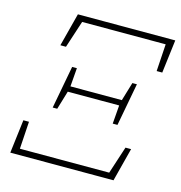

<svg xmlns="http://www.w3.org/2000/svg" viewBox="-102 -767 808 859"><g transform="rotate(15 302.5 -338.0)"><path d="M22 0 41 -155H67L58 -14L43 -28H483L468 -14L514 -155H540L500 0ZM114 -522 154 -676H605L586 -522H560L569 -663L584 -648H170L186 -663L140 -522ZM153 -244 190 -442H212L205 -354L201 -334L174 -244ZM431 -244 438 -332 442 -352 469 -442H490L453 -244ZM187 -330 190 -356H456L453 -330Z"/></g></svg>

Font: Source Serif 4 ExtraLight
Style: Italic
Weight: 250
Italic angle: -12°
Designer: Frank Grießhammer
Foundry: Adobe Systems Incorporated
Version: Version 4.004;hotconv 1.0.116;makeotfexe 2.5.65601